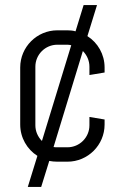

<svg xmlns="http://www.w3.org/2000/svg" viewBox="-20 -730 494 760"><path d="M143 10 175 -93C185 -91 196 -90 207 -90H247C328 -90 394 -156 394 -237V-257L334 -267V-234C334 -186 295 -147 247 -147H207C202 -147 197 -147 192 -148L308 -528C324 -512 334 -490 334 -466V-433L394 -443V-463C394 -515 367 -561 326 -587L364 -710H311L279 -606C269 -609 258 -610 247 -610H207C126 -610 60 -544 60 -463V-237C60 -185 87 -139 128 -113L90 10ZM120 -234V-466C120 -514 159 -553 207 -553H247C252 -553 257 -552 262 -551L146 -172C130 -188 120 -210 120 -234Z"/></svg>

Font: Abel
Style: Regular
Weight: 400
Designer: Matthew Desmond
Foundry: Matthew Desmond
Version: Version 1.002